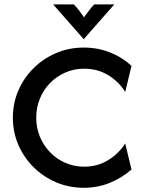

<svg xmlns="http://www.w3.org/2000/svg" viewBox="-20 -858 655 890"><path d="M368.1 12.5Q300 12.5 240.6 -12.8Q181.2 -38.2 136.1 -82.6Q91 -127.1 65.3 -186.1Q39.6 -245.1 39.6 -312.5Q39.6 -379.9 65.3 -438.9Q91 -497.9 136.1 -542.4Q181.2 -586.8 240.6 -612.2Q300 -637.5 368.1 -637.5Q432.6 -637.5 489.2 -615.3Q545.8 -593.1 589.6 -552.8L560.4 -431.9Q531.2 -479.2 481.9 -509.4Q432.6 -539.6 370.1 -539.6Q323.6 -539.6 283 -521.9Q242.4 -504.2 212.2 -473.3Q181.9 -442.4 164.9 -401Q147.9 -359.7 147.9 -312.5Q147.9 -265.3 164.9 -224.3Q181.9 -183.3 212.2 -152.1Q242.4 -120.8 283 -103.1Q323.6 -85.4 370.1 -85.4Q432.6 -85.4 481.9 -116Q531.2 -146.5 560.4 -193.1L589.6 -72.2Q545.1 -33.3 488.9 -10.4Q432.6 12.5 368.1 12.5ZM367.4 -677.1 226.4 -837.5H322.2Q335.4 -824.3 346.2 -810.1Q356.9 -795.8 369.4 -777.8Q382.6 -795.8 393.4 -810.1Q404.2 -824.3 416.7 -837.5H509.7L368.8 -677.1Z"/></svg>

Font: Afacad Flux Medium
Style: Regular
Weight: 500
Designer: Kristian Moeller
Foundry: Dicotype
Version: Version 1.100